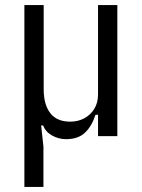

<svg xmlns="http://www.w3.org/2000/svg" viewBox="-20 -536 558 756"><path d="M151 200H76V-516H152V-185Q152 -124 178 -90.5Q204 -57 256 -57Q287 -57 311.5 -70Q336 -83 351 -107Q366 -131 366 -164V-516H442V0H366V-84H356Q341 -38 314 -13Q287 12 240 12Q211 12 185 -2.5Q159 -17 150 -42H142L151 41Z"/></svg>

Font: IBM Plex Sans Condensed
Style: Regular
Weight: 400
Width: 3
Designer: Mike Abbink, Paul van der Laan, Pieter van Rosmalen
Foundry: Bold Monday
Version: Version 3.201